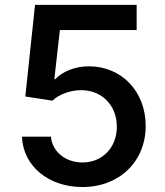

<svg xmlns="http://www.w3.org/2000/svg" viewBox="-20 -747 666 777"><path d="M313.6 9.9C463.8 9.9 569.6 -94.1 569.6 -237.2C569.6 -377.1 471.9 -478.7 339.5 -478.7C283 -478.7 231.9 -457 204.2 -426.8H199.9L222.3 -625.4H533V-727.3H121.8L82.4 -356.5L192.1 -339.5C218.4 -365.1 265.6 -382.5 309.7 -382.1C392.8 -381.7 452.8 -320 452.8 -234.4C452.8 -149.9 394.5 -89.5 313.6 -89.5C245.7 -89.5 191.4 -132.8 186.1 -193.9H68.9C73.2 -75.6 175.8 9.9 313.6 9.9Z"/></svg>

Font: Magic Ui Pro Semi Bold
Style: Regular
Weight: 600
Designer: Stefan Endress, Andreas Faust
Version: Version 1.000;FEAKit 1.0